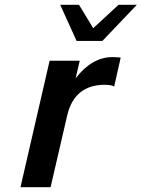

<svg xmlns="http://www.w3.org/2000/svg" viewBox="-20 -777 588 797"><path d="M454 -418Q441 -425 415 -425Q289 -425 259 -298L190 0H65L186 -525H311L294 -452Q362 -540 447 -540Q461 -540 481 -538ZM405 -607H298L230 -757H308L367 -660L472 -757H548Z"/></svg>

Font: Miedinger
Style: Bold-Italic
Weight: 700
Italic angle: -13°
Version: Version 001.000